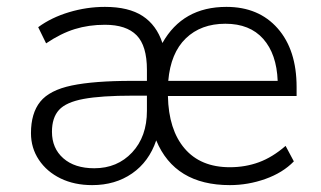

<svg xmlns="http://www.w3.org/2000/svg" viewBox="-20 -530 934 558"><path d="M248 8Q196 8 156 -11.5Q116 -31 93 -65.5Q70 -100 70 -143Q70 -201 97 -234.5Q124 -268 188.5 -281.5Q253 -295 364 -295H407V-327Q407 -397 377 -427.5Q347 -458 285 -458Q238 -458 197.5 -445.5Q157 -433 114 -404L91 -451Q129 -479 180.5 -494.5Q232 -510 285 -510Q354 -510 394.5 -483.5Q435 -457 452 -405Q511 -510 638 -510Q732 -510 787 -447.5Q842 -385 842 -277V-251H468Q470 -153 516.5 -98.5Q563 -44 648 -44Q693 -44 732.5 -58.5Q772 -73 810 -106L834 -61Q802 -28 751.5 -10Q701 8 648 8Q488 8 434 -122Q413 -60 364 -26Q315 8 248 8ZM635 -461Q564 -461 520 -418.5Q476 -376 469 -295H787Q784 -373 745 -417Q706 -461 635 -461ZM254 -41Q321 -41 364 -87Q407 -133 407 -208V-252H366Q274 -252 223 -242.5Q172 -233 151.5 -210.5Q131 -188 131 -147Q131 -99 164 -70Q197 -41 254 -41Z"/></svg>

Font: Mulish Light
Style: Regular
Weight: 300
Designer: Vernon Adams
Foundry: Vernon Adams
Version: Version 3.603; ttfautohint (v1.8.3)